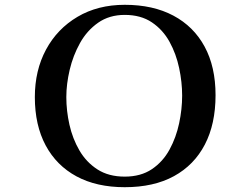

<svg xmlns="http://www.w3.org/2000/svg" viewBox="-20 -771 1040 799"><path d="M738 -373Q738 -429 725.5 -488Q713 -547 685.5 -597Q658 -647 612 -678Q566 -709 499 -709Q435 -709 388.5 -676.5Q342 -644 313 -592Q284 -540 270 -480.5Q256 -421 256 -367Q256 -310 269 -252Q282 -194 310.5 -145Q339 -96 385.5 -66Q432 -36 499 -36Q566 -36 612 -67Q658 -98 685.5 -148.5Q713 -199 725.5 -258Q738 -317 738 -373ZM877 -375Q877 -255 832.5 -169.5Q788 -84 704 -38Q620 8 499 8Q382 8 298.5 -37Q215 -82 170 -166Q125 -250 125 -367Q125 -478 171.5 -564.5Q218 -651 302.5 -701Q387 -751 499 -751Q617 -751 701.5 -706Q786 -661 831.5 -577Q877 -493 877 -375Z"/></svg>

Font: Kaisei Tokumin
Style: Bold
Weight: 700
Designer: Font-Kai, 金井和夫
Foundry: KAZUO KANAI
Version: Version 5.003